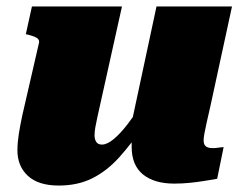

<svg xmlns="http://www.w3.org/2000/svg" viewBox="-20 -563 746 595"><path d="M282 -201Q278 -183 275.5 -169Q273 -155 273 -143Q273 -135 275.5 -128.5Q278 -122 283 -118.5Q288 -115 296 -115Q312 -115 332.5 -132Q353 -149 376 -179Q399 -209 424 -247V-172Q387 -117 349 -75Q311 -33 266 -10.5Q221 12 162 12Q99 12 66.5 -18Q34 -48 34 -97Q34 -120 38 -146Q42 -172 49 -205L101 -431Q102 -437 98.5 -441.5Q95 -446 87.5 -449Q80 -452 69 -455L60 -457L79 -543H358ZM632 -234Q625 -204 620.5 -183.5Q616 -163 613.5 -149.5Q611 -136 611 -128Q611 -115 618 -109.5Q625 -104 639 -104Q649 -104 658 -105.5Q667 -107 673 -107L653 -9Q636 -6 614.5 -2.5Q593 1 569 3.5Q545 6 520 6Q458 6 423 -22.5Q388 -51 388 -108Q388 -112 388 -117Q388 -122 388 -129Q388 -136 388 -145L377 -132L465 -543H699Z"/></svg>

Font: Roboto Serif 20pt Black
Style: Italic
Weight: 900
Italic angle: -10°
Version: Version 1.008